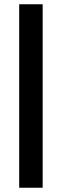

<svg xmlns="http://www.w3.org/2000/svg" viewBox="-20 -710 292 900"><path d="M180 170H70V-690H180Z"/></svg>

Font: Red Rose Bold
Style: Regular
Weight: 700
Designer: jaikishan Patel
Version: Version 1.000